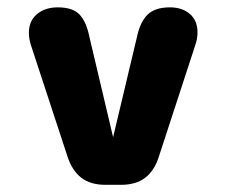

<svg xmlns="http://www.w3.org/2000/svg" viewBox="-20 -501 659 522"><path d="M266.5 1.5Q226 1.5 201 -17.8Q176 -37 163.5 -75.5L64.5 -377Q58.5 -395.5 58.5 -411.5Q58.5 -444 80.5 -462.5Q102.5 -481 137 -481Q178 -481 196.5 -461.2Q215 -441.5 223.5 -399L287.5 -128L352 -399Q360.5 -440.5 380.8 -460.8Q401 -481 442 -481Q475.5 -481 496.2 -463Q517 -445 517 -413Q517 -395.5 510.5 -377L412 -75.5Q400 -37 374.8 -17.8Q349.5 1.5 309 1.5Z"/></svg>

Font: Sono ExtraLight Monospace
Style: Bold
Weight: 700
Version: Version 2.112